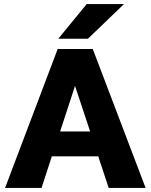

<svg xmlns="http://www.w3.org/2000/svg" viewBox="-20 -932 747 952"><path d="M5 0ZM467 -157H237L186 0H5L266 -689H440L702 0H519ZM427 -280 352 -506 278 -280ZM410 -912H595L416 -740H269Z"/></svg>

Font: Martel Sans Black
Style: Regular
Weight: 900
Designer: Dan Reynolds and Mathieu Réguer
Foundry: Dan Reynolds and Mathieu Réguer
Version: Version 1.002; ttfautohint (v1.1) -l 5 -r 5 -G 72 -x 0 -D la